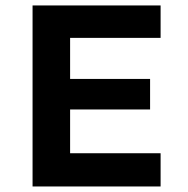

<svg xmlns="http://www.w3.org/2000/svg" viewBox="-20 -674 679 694"><path d="M233.4 -388.7V-537.1H560.5V-654.3H97.7V0H560.5V-120.1H233.4V-278.3H522.5V-388.7Z"/></svg>

Font: Sen-gleads
Style: Bold
Weight: 700
Designer: Kosal Sen, Philatype
Foundry: Philatype
Version: Version 1.004; ttfautohint (v1.8.3)